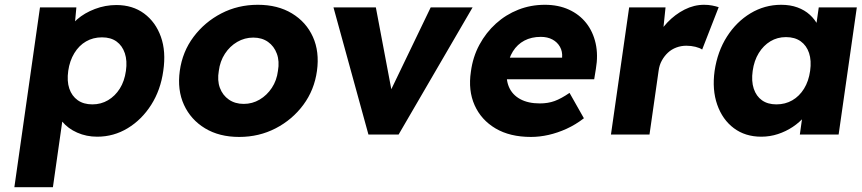

<svg xmlns="http://www.w3.org/2000/svg" viewBox="-20 -562 3599 802"><path d="M40 220 147 -531H299L288 -412L259 -421Q271 -454 302 -481Q333 -508 376.5 -524.5Q420 -541 466 -541Q534 -541 582 -505.5Q630 -470 652 -408.5Q674 -347 662 -266Q651 -186 611.5 -124Q572 -62 513.5 -26.5Q455 9 386 9Q341 9 302.5 -8Q264 -25 240 -54Q216 -83 212 -117L251 -131L201 220ZM366 -126Q402 -126 431.5 -143.5Q461 -161 480.5 -192Q500 -223 506 -266Q512 -308 501.5 -339.5Q491 -371 467 -388.5Q443 -406 406 -406Q369 -406 339.5 -389Q310 -372 290.5 -340Q271 -308 265 -266Q259 -223 269.5 -192Q280 -161 304.5 -143.5Q329 -126 366 -126Z M979 10Q896 10 836.5 -26Q777 -62 748.5 -124Q720 -186 731 -266Q742 -346 788.5 -408Q835 -470 904.5 -506Q974 -542 1057 -542Q1140 -542 1199.5 -506Q1259 -470 1287 -408Q1315 -346 1304 -266Q1293 -186 1247 -124Q1201 -62 1131.5 -26Q1062 10 979 10ZM998 -128Q1034 -128 1064.5 -146Q1095 -164 1115.5 -195Q1136 -226 1141 -266Q1148 -306 1136.5 -337.5Q1125 -369 1099.5 -387Q1074 -405 1038 -405Q1002 -405 971 -387Q940 -369 919.5 -337.5Q899 -306 894 -266Q887 -226 898.5 -195Q910 -164 936 -146Q962 -128 998 -128Z M1519 0 1373 -531H1550L1625 -134L1586 -130L1779 -531H1954L1645 0Z M2198 10Q2110 10 2050 -25.5Q1990 -61 1962.5 -122.5Q1935 -184 1947 -263Q1955 -324 1982.5 -375Q2010 -426 2051.5 -463.5Q2093 -501 2145 -521.5Q2197 -542 2256 -542Q2312 -542 2356 -522Q2400 -502 2428.5 -466Q2457 -430 2468 -381Q2479 -332 2469 -274L2462 -231H2039L2029 -321H2345L2325 -302L2328 -322Q2330 -347 2319 -366.5Q2308 -386 2287.5 -397Q2267 -408 2239 -408Q2200 -408 2170.5 -392.5Q2141 -377 2122.5 -347.5Q2104 -318 2098 -275Q2092 -231 2106 -198.5Q2120 -166 2153 -148Q2186 -130 2235 -130Q2269 -130 2296.5 -140Q2324 -150 2359 -174L2419 -68Q2384 -41 2346.5 -24Q2309 -7 2271.5 1.5Q2234 10 2198 10Z M2532 0 2608 -531H2760L2742 -358L2717 -391Q2735 -434 2767.5 -468Q2800 -502 2839.5 -522Q2879 -542 2921 -542Q2939 -542 2954.5 -539Q2970 -536 2982 -532L2913 -355Q2903 -362 2885 -366.5Q2867 -371 2847 -371Q2825 -371 2805 -363.5Q2785 -356 2770 -342Q2755 -328 2744.5 -309Q2734 -290 2731 -266L2693 0Z M3160 9Q3093 9 3045.5 -26.5Q2998 -62 2976 -124.5Q2954 -187 2965 -266Q2977 -347 3016.5 -409Q3056 -471 3115 -506.5Q3174 -542 3243 -542Q3281 -542 3311 -531Q3341 -520 3362.5 -500.5Q3384 -481 3397 -455.5Q3410 -430 3414 -401L3382 -405L3400 -531H3559L3483 0H3321L3339 -128L3375 -129Q3363 -101 3341.5 -76Q3320 -51 3291.5 -32Q3263 -13 3229.5 -2Q3196 9 3160 9ZM3223 -126Q3260 -126 3289.5 -143Q3319 -160 3338.5 -191.5Q3358 -223 3364 -266Q3370 -309 3359.5 -340.5Q3349 -372 3324.5 -389.5Q3300 -407 3263 -407Q3227 -407 3198 -389.5Q3169 -372 3149.5 -340.5Q3130 -309 3124 -266Q3118 -223 3128.5 -191.5Q3139 -160 3163 -143Q3187 -126 3223 -126Z"/></svg>

Font: Lexend
Style: Bold Italic
Weight: 700
Italic angle: -8.13011°
Designer: Bonnie Shaver-Troup, Thomas Jockin
Foundry: Lexend
Version: Version 1.007